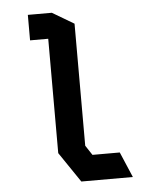

<svg xmlns="http://www.w3.org/2000/svg" viewBox="-53 -790 706 837"><g transform="rotate(-5 300.0 -372.0)"><path d="M100 -744V-632.5H179.5V-132L269 0H494.5L447 -111.5H327.5L299.5 -154V-688L205 -744Z"/></g></svg>

Font: Kode
Style: Regular
Weight: 400
Monospace: yes
Designer: Isa Ozler
Foundry: Kadena LLC
Version: Version 1.000;gftools[0.9.28]